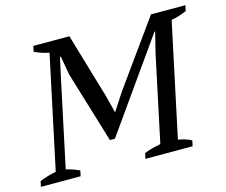

<svg xmlns="http://www.w3.org/2000/svg" viewBox="-104 -792 1085 921"><g transform="rotate(-15 438.5 -331.5)"><path d="M744.6 0H510.3L516.1 -27.3Q536.6 -35.6 556.4 -40.8Q576.2 -45.9 597.7 -50.3L688 -475.6L713.4 -578.1H710L646.5 -488.3L394 -131.3H369.1L261.7 -485.4L245.1 -578.6L240.7 -578.1L218.3 -475.6L127.9 -50.3Q161.6 -42.5 194.3 -27.3L188.5 0H-8.8L-2.9 -27.3Q37.6 -43.9 78.6 -51.3L197.8 -611.3Q178.2 -614.7 160.2 -620.8Q142.1 -627 125 -634.8L130.9 -662.6H310.1L404.8 -341.8L427.2 -254.4H428.2L485.8 -342.8L715.3 -662.6H886.2L880.4 -634.8Q861.8 -627 842.8 -620.8Q823.7 -614.7 804.2 -611.3L684.6 -48.8Q703.1 -45.4 719.7 -40.5Q736.3 -35.6 750.5 -27.3Z"/></g></svg>

Font: PT Astra Serif
Style: Italic
Weight: 400
Italic angle: -16°
Designer: A.Korolkova, I. Chaeva
Foundry: ParaType Ltd
Version: Version 1.001